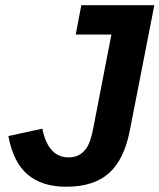

<svg xmlns="http://www.w3.org/2000/svg" viewBox="-20 -708 613 738"><path d="M234.4 9.8Q141.6 9.8 86.2 -37.1Q30.8 -84 12.2 -185.1L142.6 -213.4Q153.8 -158.2 179.2 -130.6Q204.6 -103 243.7 -103Q270 -103 288.1 -114.7Q306.2 -126.5 317.9 -147.9Q329.6 -169.4 338.4 -214.8L408.2 -575.2H271L292.5 -688H573.2L479 -206.5Q457 -93.8 398.4 -42Q339.8 9.8 234.4 9.8Z"/></svg>

Font: Arimo
Style: Italic
Weight: 400
Italic angle: -12°
Designer: Steve Matteson
Foundry: Monotype Imaging Inc.
Version: Version 1.33